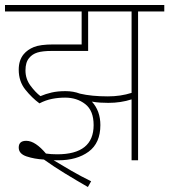

<svg xmlns="http://www.w3.org/2000/svg" viewBox="-20 -642 678 769"><path d="M241 -251Q214 -251 188.5 -246Q163 -241 138 -228Q108 -250 81.5 -283Q55 -316 55 -363Q55 -401 75 -425Q90 -443 115.5 -453.5Q141 -464 194 -464H307V-596H0V-622H638V-596H533V0H507V-244Q464 -230 414 -230Q398 -230 381.5 -231Q365 -232 348 -235Q382 -198 382 -141Q382 -69 335 -34.5Q288 0 213 0Q204 0 195 0Q228 20 266 42Q304 64 345 84L332 107Q285 80 240 52.5Q195 25 156 -3Q118 -5 86.5 -15.5Q55 -26 55 -51Q55 -78 85 -78Q104 -78 124 -64.5Q144 -51 164 -27Q185 -24 209 -24Q355 -24 355 -141Q355 -199 321.5 -225Q288 -251 241 -251ZM412 -256Q463 -256 507 -270V-596H333V-438H188Q150 -438 129.5 -431.5Q109 -425 97 -410Q82 -393 82 -360Q82 -326 102 -299Q122 -272 142 -257Q163 -266 187 -271.5Q211 -277 242 -277Q274 -277 300 -267Q347 -256 412 -256Z"/></svg>

Font: Noto Sans Devanagari UI SemiCondensed Thin
Style: Regular
Weight: 100
Width: 4
Designer: Jelle Bosma - Monotype Design Team
Foundry: Monotype Imaging Inc.
Version: Version 2.004